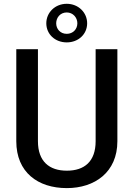

<svg xmlns="http://www.w3.org/2000/svg" viewBox="-20 -966 691 996"><path d="M476.1 -710.9V-233.4C476.1 -128.4 418 -80.6 326.7 -80.6C235.8 -80.6 176.8 -128.4 176.8 -233.4V-710.9H64.5V-233.4C64.5 -72.3 176.3 9.8 326.7 9.8C471.2 9.8 588.9 -72.3 588.9 -233.4V-710.9ZM220.2 -845.2C220.2 -788.6 265.6 -746.1 326.2 -746.1C386.7 -746.1 432.1 -788.6 432.1 -845.2C432.1 -900.9 386.7 -946.3 326.2 -946.3C265.6 -946.3 220.2 -900.9 220.2 -845.2ZM271.5 -845.2C271.5 -874.5 292.5 -901.4 326.2 -901.4C358.9 -901.4 381.3 -874.5 381.3 -845.2C381.3 -814.9 358.9 -790.5 326.2 -790.5C292.5 -790.5 271.5 -815.9 271.5 -845.2Z"/></svg>

Font: Bert Sans Medium
Style: Regular
Weight: 500
Designer: Christian Robertson (Google), Cristiano Sobral
Foundry: Google, Cristiano Sobral
Version: Version 3.101